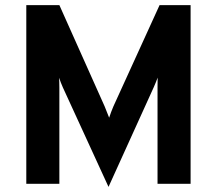

<svg xmlns="http://www.w3.org/2000/svg" viewBox="-20 -720 850 752"><path d="M405 12 226 -378Q218 -396 211.5 -415.5Q212 -407.5 212.2 -396.5Q212.5 -385.5 212.5 -377V0H83V-700H212.5L390 -303Q399.5 -280.5 407.5 -259Q411 -270 415.2 -281Q419.5 -292 424 -303L605 -700H726.5V0H597V-378Q597 -387 597.2 -398Q597.5 -409 597.5 -416Q594.5 -407 590 -396.8Q585.5 -386.5 582 -378Z"/></svg>

Font: Overpass
Style: Bold
Weight: 700
Designer: Delve Withrington, Dave Bailey, Thomas Jockin
Foundry: Delve Fonts LLC
Version: Version 4.000; ttfautohint (v1.8.3)